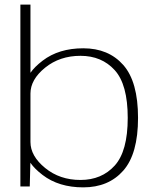

<svg xmlns="http://www.w3.org/2000/svg" viewBox="-20 -805 681 829"><path d="M68 0H108.5L111.5 -119V-785H68ZM339.5 4Q448.5 4 512.2 -68.2Q576 -140.5 576 -296Q576 -452.5 512.2 -524.5Q448.5 -596.5 339.5 -596.5Q234 -596.5 164 -543Q94 -489.5 94 -440.5L111.5 -401Q111.5 -461.5 174.8 -512.8Q238 -564 327.5 -564Q419 -564 475.2 -502.2Q531.5 -440.5 531.5 -296Q531.5 -152 475.2 -90Q419 -28 327.5 -28Q238 -28 174.8 -79.8Q111.5 -131.5 111.5 -192L94 -152Q94 -103 164 -49.5Q234 4 339.5 4Z"/></svg>

Font: Anybody SemiExpanded ExtraLight
Style: Regular
Weight: 250
Width: 6
Version: Version 1.113;gftools[0.9.25]